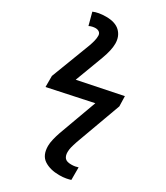

<svg xmlns="http://www.w3.org/2000/svg" viewBox="-242 -864 1037 1202"><g transform="rotate(30 276.5 -263.0)"><path d="M396 240Q330 240 287 212Q244 184 244 116Q244 95 250.5 67.5Q257 40 267 11L367 -263L46 -195V-275L152 -552Q161 -576 166.5 -597Q172 -618 172 -637Q172 -654 161 -662.5Q150 -671 133 -671Q124 -671 111.5 -668.5Q99 -666 88 -660L64 -750Q82 -758 105 -762Q128 -766 155 -766Q222 -766 255.5 -733.5Q289 -701 289 -648Q289 -602 264 -534L187 -329L505 -394L507 -321L388 5Q378 35 373.5 53Q369 71 369 89Q369 115 381.5 130Q394 145 428 145Q444 145 456.5 142.5Q469 140 477 137V228Q465 232 444.5 236Q424 240 396 240Z"/></g></svg>

Font: Noto Sans SemiBold
Style: Regular
Weight: 600
Designer: Monotype Design Team
Foundry: Monotype Imaging Inc.
Version: Version 2.007